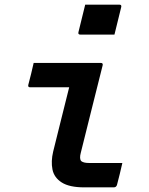

<svg xmlns="http://www.w3.org/2000/svg" viewBox="-20 -807 640 827"><path d="M125 -536H414Q425 -536 422 -525Q398 -431 375 -337.5Q352 -244 328 -149Q321 -123 330 -113Q340 -105 363 -105H507Q502 -82 496 -58Q490 -34 484 -11Q481 0 470 0H343Q279 0 246 -21Q213 -42 206 -77Q199 -112 209 -154Q226 -225 243.5 -293Q261 -361 278 -431H110Q99 -431 102 -442Q108 -465 114 -489Q120 -513 125 -536ZM347 -787H494Q505 -787 502 -776L473 -658H326Q315 -658 318 -669Z"/></svg>

Font: Recursive Mn Lnr St SmB
Style: Italic
Weight: 600
Italic angle: -15°
Monospace: yes
Version: Version 1.079;hotconv 1.0.112;makeotfexe 2.5.65598; ttfautoh